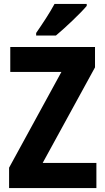

<svg xmlns="http://www.w3.org/2000/svg" viewBox="-20 -952 531 972"><path d="M419 -922V-932H256C232 -887 196 -833 163 -785V-772H263C312 -813 388 -885 419 -922ZM468 0V-127H196L461 -611V-714H32V-588H291L26 -103V0Z"/></svg>

Font: Noto Sans Bengali Condensed
Style: Bold
Weight: 700
Width: 3
Designer: Joana Ranito - Universal Thirst; Jelle Bosma - Monotype Design Team
Foundry: Universal Thirst ehf.
Version: Version 3.000